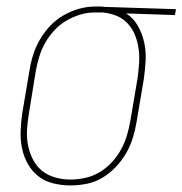

<svg xmlns="http://www.w3.org/2000/svg" viewBox="-20 -558 557 586"><path d="M195 8Q168 8 142 1.5Q116 -5 96.5 -20.5Q77 -36 64.5 -58.5Q52 -81 47 -106.5Q42 -132 43 -159Q44 -186 48 -213L70 -343Q74 -368 81.5 -391.5Q89 -415 102 -437.5Q115 -460 133 -479Q151 -498 173.5 -511Q196 -524 220.5 -531Q245 -538 269 -538Q273 -538 276 -538Q279 -538 283 -538Q287 -538 290.5 -538Q294 -538 298 -537L517 -530L514 -512L365 -517Q387 -503 400.5 -479.5Q414 -456 420 -429Q426 -402 424.5 -373.5Q423 -345 419 -317L397 -187Q393 -162 385.5 -137.5Q378 -113 365 -90.5Q352 -68 333.5 -48.5Q315 -29 292.5 -15.5Q270 -2 244.5 3Q219 8 195 8ZM195 -10Q217 -10 240 -15Q263 -20 284 -32.5Q305 -45 321.5 -63Q338 -81 349.5 -102Q361 -123 367.5 -145Q374 -167 378 -190L400 -320Q403 -342 404.5 -365Q406 -388 403 -409.5Q400 -431 392 -451Q384 -471 369.5 -486.5Q355 -502 335 -510Q315 -518 293 -520H280Q277 -520 274 -520Q271 -520 268 -520Q246 -520 223.5 -513Q201 -506 181 -494Q161 -482 145 -464.5Q129 -447 117.5 -426.5Q106 -406 99.5 -384Q93 -362 89 -340L68 -210Q64 -186 62.5 -162Q61 -138 65.5 -115Q70 -92 80.5 -71.5Q91 -51 108 -37Q125 -23 148 -16.5Q171 -10 195 -10Z"/></svg>

Font: Iosevka Curly Slab ThObl
Style: Regular
Weight: 100
Italic angle: -9°
Monospace: yes
Designer: Belleve Invis
Foundry: Belleve Invis
Version: Version 11.0.0; ttfautohint (v1.8.3)